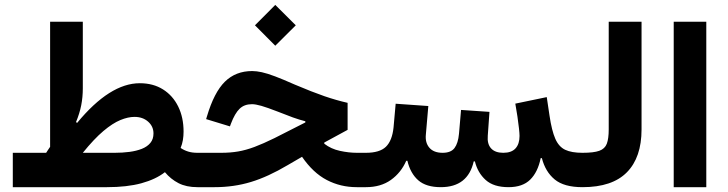

<svg xmlns="http://www.w3.org/2000/svg" viewBox="-20 -775 3013 795"><path d="M322.9 -142.3Q369.7 -200.1 408.1 -232.5Q446.5 -264.8 478.4 -277.9Q510.2 -291 536.9 -291Q571.1 -291 593.3 -271.3Q615.5 -251.7 615.5 -222.5Q615.5 -198.8 602.6 -183.2Q589.7 -167.6 567.2 -158.7Q544.8 -149.9 516 -146.1Q487.2 -142.3 454.9 -142.3ZM171.1 -142.3H33V0H422.8Q505.9 0 565.5 -16.2Q625 -32.5 662.9 -62.1Q686.8 -33.3 719.2 -16.6Q751.5 0 797.5 0H798V-142.3H797.5Q775.6 -142.3 759 -147.5Q742.4 -152.6 727.9 -162.4Q734.5 -178.4 737.3 -195.3Q740.1 -212.2 740.1 -230.1Q740.1 -288.7 717.9 -333.9Q695.7 -379.1 655.1 -404.7Q614.4 -430.4 558.8 -430.4Q434.8 -430.4 299.2 -266L294.8 -269.6Q309.7 -305.5 316.3 -339.1Q322.9 -372.8 322.9 -409.6V-684.9H187.5V-167Q183.3 -160.8 179.2 -154.8Q175.2 -148.8 171.1 -142.3Z M1024.1 -480.8Q955.9 -480.8 911.1 -436.7Q866.4 -392.6 836.8 -292.8L833.5 -281.8L932.1 -251.7L936 -262.4Q952.6 -306.1 972.2 -324.8Q991.7 -343.6 1023.1 -343.6Q1038.3 -343.6 1062.3 -336.7Q1086.3 -329.8 1128.5 -313.4Q1165.1 -298.7 1192.6 -288.8Q1220.1 -279 1244.3 -272.9V-268L1116.7 -203.2Q1069.4 -180 1033.7 -166.6Q998 -153.3 965.8 -147.8Q933.6 -142.3 896.4 -142.3H797.9Q787.3 -142.3 782.5 -126.1Q777.7 -109.9 777.7 -71.5Q777.7 -33.1 782.5 -16.5Q787.3 0 797.9 0H868.8Q948.2 0 1019 -21.5Q1089.8 -42.9 1171.8 -91.6L1230.6 -125.8Q1276.2 -59.4 1333.1 -29.7Q1390 0 1457.3 0H1476.1V-142.3H1458.1Q1424.3 -142.3 1387.6 -150.3Q1350.8 -158.2 1322.7 -179.9V-184.8L1419.3 -237.3V-349.2Q1372.8 -359.7 1323 -376.8Q1273.1 -394 1200.7 -424.7Q1151.8 -446.4 1119.3 -458.7Q1086.8 -471 1064.4 -475.9Q1042.1 -480.8 1024.1 -480.8ZM1035.7 -670.2 1119.8 -585.7 1204.7 -670.2 1119.8 -754.7Z M2218.8 -120.2H2223.7Q2238.1 -64 2276.7 -32Q2315.4 0 2391.6 0H2392.2V-142.3H2391.6Q2346.6 -142.3 2320.2 -154.8Q2293.7 -167.4 2279.2 -200.7Q2264.6 -234.1 2255.4 -295.9L2243.9 -372.9L2113.7 -345.9Q2118.6 -319.7 2122.5 -292.6Q2126.4 -265.4 2128.8 -244Q2131.2 -222.5 2131.2 -212.1Q2131.2 -178.9 2114.6 -160.6Q2098 -142.3 2063.8 -142.3Q2030 -142.3 2013.3 -160.7Q1996.7 -179 1999.7 -213.1L2006.7 -311.8L1889 -319.8L1880.5 -221.1Q1876.9 -181.9 1862 -162.1Q1847.2 -142.3 1812.7 -142.3Q1775.9 -142.3 1757.9 -163.3Q1739.8 -184.2 1743.4 -218.6L1753.5 -336L1618.3 -345.5L1609.5 -247Q1603.8 -192.6 1578 -167.4Q1552.2 -142.3 1495.1 -142.3H1476.1Q1465.5 -142.3 1460.7 -126.2Q1455.9 -110 1455.9 -72.5Q1455.9 -34.4 1460.8 -17.2Q1465.8 0 1476.1 0H1495.1Q1556.5 0 1598.6 -30Q1640.7 -60.1 1662 -109.1H1666.9Q1679.4 -56.8 1712 -28.4Q1744.5 0 1805.1 0Q1917.3 0 1941.5 -106.7H1946.4Q1958 -59.5 1991 -29.8Q2024 0 2085.7 0Q2143.8 0 2175.4 -31.2Q2207 -62.4 2218.8 -120.2Z M2392.1 -142.3Q2382.7 -142.3 2377.1 -127.9Q2371.6 -113.5 2371.6 -71.5Q2371.6 -29.5 2377.1 -14.7Q2382.7 0 2392.1 0Q2515.1 0 2575.7 -61.6Q2636.4 -123.1 2636.4 -239.2V-684.9H2500.5V-239.2Q2500.5 -201.1 2492.6 -180Q2484.7 -159 2461.5 -150.6Q2438.3 -142.3 2392.1 -142.3Z M2904.5 0V-684.9H2769.6V0Z"/></svg>

Font: Estedad-FD VF
Style: Regular
Weight: 100
Designer: Amin Abedi
Version: Version 7.3